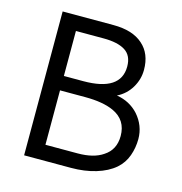

<svg xmlns="http://www.w3.org/2000/svg" viewBox="-87 -630 672 709"><g transform="rotate(15 249.0 -275.0)"><path d="M413 -419Q413 -481 374 -515Q335 -550 261 -550H67V0H246Q298 0 341 -13Q384 -26 412 -50Q437 -72 448 -103Q459 -134 459 -167Q459 -218 424 -258Q391 -294 341 -302Q375 -319 394 -351Q413 -383 413 -419ZM207 -321H133V-493H239Q293 -493 321.5 -475Q350 -457 350 -415Q350 -321 207 -321ZM352 -82Q317 -58 256 -58H133V-266H229Q298 -266 339 -247Q393 -222 393 -161Q393 -108 352 -82Z"/></g></svg>

Font: Cambay Devanagari
Style: Regular
Weight: 400
Designer: Pooja Saxena
Foundry: Pooja Saxena
Version: Version 1.180;PS 001.180;hotconv 1.0.70;makeotf.lib2.5.58329